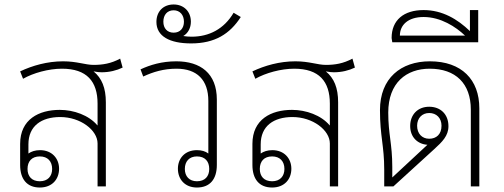

<svg xmlns="http://www.w3.org/2000/svg" viewBox="-20 -833 2251 858"><path d="M158 5C213 5 244 -32 244 -79C244 -125 212 -162 159 -162C137 -162 120 -156 107 -147V-188C107 -270 165 -310 249 -310C340 -310 416 -251 416 -192V0H453V-376C453 -440 435 -484 398 -514C412 -511 426 -510 434 -510C469 -510 501 -518 528 -531L517 -571C476 -549 439 -543 398 -543C361 -543 324 -559 262 -559C191 -559 125 -540 70 -514L83 -481C129 -507 197 -526 257 -526C368 -526 416 -469 416 -370V-273H415C377 -318 310 -342 247 -342C154 -342 70 -300 70 -190V-96C70 -33 100 5 158 5ZM158 -23C122 -23 103 -45 103 -78C103 -112 122 -134 158 -134C193 -134 213 -112 213 -78C213 -45 193 -23 158 -23Z M949 -388C949 -505 876 -559 768 -559C703 -559 651 -543 608 -523L620 -491C665 -512 712 -526 769 -526C860 -526 911 -476 911 -382V-147C898 -157 881 -162 860 -162C806 -162 775 -125 775 -79C775 -32 806 5 860 5C919 5 949 -33 949 -96ZM860 -134C896 -134 915 -112 915 -78C915 -45 896 -23 860 -23C826 -23 806 -45 806 -78C806 -112 826 -134 860 -134Z M834 -639C940 -639 1007 -681 1056 -757L1024 -776C981 -703 914 -669 836 -669C825 -669 811 -670 799 -672C821 -685 833 -709 833 -736C833 -782 801 -813 756 -813C709 -813 679 -781 679 -735C679 -671 738 -639 834 -639ZM756 -687C727 -687 710 -707 710 -736C710 -766 727 -787 756 -787C784 -787 802 -766 802 -736C802 -707 785 -687 756 -687Z M1196 5C1251 5 1282 -32 1282 -79C1282 -125 1250 -162 1197 -162C1175 -162 1158 -156 1145 -147V-188C1145 -270 1203 -310 1287 -310C1378 -310 1454 -251 1454 -192V0H1491V-376C1491 -440 1473 -484 1436 -514C1450 -511 1464 -510 1472 -510C1507 -510 1539 -518 1566 -531L1555 -571C1514 -549 1477 -543 1436 -543C1399 -543 1362 -559 1300 -559C1229 -559 1163 -540 1108 -514L1121 -481C1167 -507 1235 -526 1295 -526C1406 -526 1454 -469 1454 -370V-273H1453C1415 -318 1348 -342 1285 -342C1192 -342 1108 -300 1108 -190V-96C1108 -33 1138 5 1196 5ZM1196 -23C1160 -23 1141 -45 1141 -78C1141 -112 1160 -134 1196 -134C1231 -134 1251 -112 1251 -78C1251 -45 1231 -23 1196 -23Z M1697 0H1738L1921 -167C1956 -199 1984 -226 1984 -269C1984 -323 1948 -356 1898 -356C1846 -356 1813 -320 1813 -270C1813 -220 1846 -189 1890 -186L1733 -40V-87C1733 -191 1715 -233 1715 -330C1715 -463 1796 -526 1900 -526C2016 -526 2084 -460 2084 -343V0H2122V-349C2122 -477 2043 -559 1901 -559C1771 -559 1678 -483 1678 -341C1678 -223 1697 -183 1697 -74ZM1898 -213C1866 -213 1844 -236 1844 -271C1844 -305 1866 -328 1898 -328C1930 -328 1953 -306 1953 -271C1953 -233 1930 -213 1898 -213Z M1733 -644H2117V-788H2080V-694C2025 -747 1957 -788 1873 -788C1784 -788 1730 -743 1730 -663ZM1767 -674C1767 -721 1803 -757 1873 -757C1950 -757 2017 -713 2058 -674Z"/></svg>

Font: Noto Sans Thai Looped ExtraLight
Style: Regular
Weight: 200
Designer: Sasikarn Vongin, Ben Mitchell
Foundry: The Fontpad Ltd
Version: Version 1.001